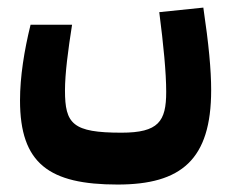

<svg xmlns="http://www.w3.org/2000/svg" viewBox="-20 -308 626 515"><path d="M295.4 187C465.8 187 546.4 120.6 546.4 -66.4C546.4 -120.1 540 -189 525.4 -287.6L407.2 -275.4C418.5 -187.5 425.8 -113.3 425.8 -61.5C425.8 17.6 405.3 47.9 305.7 47.9C174.8 47.9 154.3 24.4 154.3 -65.4C154.3 -110.4 162.6 -173.8 173.3 -241.7H62C44.9 -172.4 33.7 -102.1 33.7 -38.6C33.7 130.9 111.8 187 295.4 187Z"/></svg>

Font: CaskaydiaCove Nerd Font
Style: Bold
Weight: 700
Designer: Aaron Bell
Foundry: Saja Typeworks
Version: Version 2111.1;Nerd Fonts 2.3.0